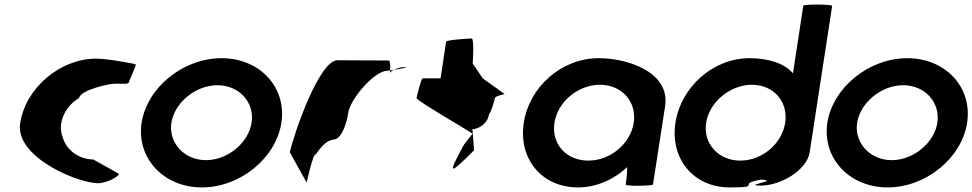

<svg xmlns="http://www.w3.org/2000/svg" viewBox="-20 -810 4244 838"><path d="M68 -272C44 -118 344 0 420 -11C479 -22 506 -52 498 -52L387 -114C331 -114 271 -150 254 -210C229 -270 263 -346 325 -382C330 -416 452 -445 485 -445C519 -445 541 -441 543 -452C545 -462 579 -530 571 -530C571 -530 457 -554 399 -554C244 -554 92 -428 68 -272Z M598 -274C575 -121 693 8 861 8C1029 8 1185 -121 1208 -274C1232 -428 1115 -556 947 -556C779 -556 622 -428 598 -274ZM728 -274C742 -362 833 -438 929 -438C1025 -438 1092 -362 1078 -274C1065 -188 975 -111 879 -111C783 -111 715 -188 728 -274Z M1245 -145 1318 -14C1317 -6 1345 -135 1356 -135C1367 -142 1389 -194 1436 -201C1466 -201 1491 -258 1500 -318C1509 -378 1614 -501 1670 -501C1670 -501 1675 -502 1683 -503C1684 -520 1683 -546 1677 -546C1677 -546 1535 -547 1453 -547C1373 -547 1262 -225 1245 -145ZM1683 -503C1683 -498 1682 -494 1682 -491C1682 -494 1689 -500 1699 -505C1693 -504 1688 -504 1683 -503ZM1699 -505C1730 -510 1770 -517 1743 -517C1727 -517 1711 -511 1699 -505Z M1798 -382C1796 -371 2050 -226 2042 -226L2004 -177C1926 -34 1948 -54 2049 -154L2042 -246C2058 -246 2107 -261 2115 -314C2122 -314 2138 -371 2140 -382C2142 -392 2189 -400 2182 -400L2087 -468L2043 -533C2044 -540 2050 -642 2039 -642C2028 -642 1928 -636 1927 -628L1903 -468H1825C1818 -468 1800 -392 1798 -382Z M2266 -274C2242 -118 2343 8 2503 8C2584 8 2662 -28 2716 -80C2721 -76 2711 -4 2711 -4C2710 3 2829 2 2830 -5L2883 -347C2906 -500 2708 -558 2589 -556C2429 -554 2290 -430 2266 -274ZM2400 -274C2414 -366 2503 -440 2599 -440C2694 -440 2760 -366 2746 -274C2732 -184 2645 -109 2548 -109C2449 -109 2386 -184 2400 -274Z M2928 -274C2904 -118 3006 8 3165 8C3315 8 3188 -6 3301 -26C3389 -23 3216 0 3301 0C3386 0 3502 -66 3514 -146L3612 -784C3613 -792 3487 -792 3486 -785L3441 -490C3405 -532 3337 -556 3251 -556C3092 -556 2952 -430 2928 -274ZM3062 -274C3076 -366 3168 -440 3262 -440C3357 -440 3421 -366 3407 -274C3393 -184 3308 -109 3211 -109C3115 -109 3048 -184 3062 -274Z M3591 -274C3568 -121 3686 8 3854 8C4022 8 4178 -121 4201 -274C4225 -428 4108 -556 3940 -556C3772 -556 3615 -428 3591 -274ZM3721 -274C3735 -362 3826 -438 3922 -438C4018 -438 4085 -362 4071 -274C4058 -188 3968 -111 3872 -111C3776 -111 3708 -188 3721 -274Z"/></svg>

Font: Ampere
Style: SCIta
Weight: 400
Version: Version 1